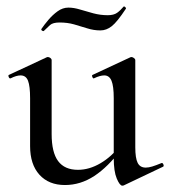

<svg xmlns="http://www.w3.org/2000/svg" viewBox="-20 -575 537 606"><path d="M185 9Q134 9 104.5 -23.5Q75 -56 75 -114V-265Q75 -303 68.5 -320Q62 -337 45 -337Q32 -337 14 -328Q10 -326 7.5 -332Q5 -338 9 -339L127 -394Q129 -395 131 -395Q135 -395 139 -392Q143 -389 143 -385V-152Q143 -94 163.5 -66.5Q184 -39 226 -39Q262 -39 297.5 -60Q333 -81 358 -115L363 -104Q321 -48 277.5 -19.5Q234 9 185 9ZM407 -385V-110Q407 -76 414.5 -61Q422 -46 440 -46Q449 -46 460.5 -49.5Q472 -53 489 -60Q493 -62 495.5 -56.5Q498 -51 495 -49L371 10Q369 11 366 11Q358 11 348.5 -11.5Q339 -34 339 -76V-265Q339 -303 332 -320Q325 -337 309 -337Q296 -337 277 -328Q274 -326 271.5 -332Q269 -338 273 -339L391 -394Q393 -395 395 -395Q398 -395 402.5 -392Q407 -389 407 -385ZM320 -527Q339 -527 349.5 -534.5Q360 -542 370 -554Q372 -556 375.5 -552.5Q379 -549 377 -547Q350 -506 333 -492.5Q316 -479 297 -479Q276 -479 255.5 -485.5Q235 -492 214 -498Q193 -504 168 -504Q147 -504 138 -496Q129 -488 118 -477Q116 -476 112.5 -478.5Q109 -481 111 -484Q119 -496 132.5 -512Q146 -528 162 -539.5Q178 -551 196 -551Q213 -551 232.5 -545Q252 -539 274.5 -533Q297 -527 320 -527Z"/></svg>

Font: Cormorant Light Medium
Style: Regular
Weight: 500
Version: Version 4.000